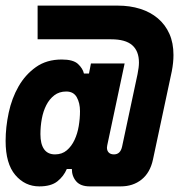

<svg xmlns="http://www.w3.org/2000/svg" viewBox="-22 -650 654 684"><path d="M112 -510V-630H398Q441 -630 477.5 -618.5Q514 -607 540.5 -584.5Q567 -562 581.5 -529.5Q596 -497 596 -454Q596 -427 590 -396L523 -82Q513 -35 482.5 -10.5Q452 14 408 14H298Q265 14 249.5 -4Q234 -22 234 -48H216Q205 -22 182.5 -4Q160 14 118 14Q67 14 32.5 -26.5Q-2 -67 -2 -148Q-2 -197 9 -248.5Q20 -300 44 -342Q68 -384 106 -411Q144 -438 198 -438Q239 -438 256 -422Q273 -406 277 -388H295L302 -424H422L360 -132Q359 -127 359 -124Q359 -113 365.5 -106.5Q372 -100 384 -100Q407 -100 413 -128L468 -386Q473 -411 473 -427Q473 -468 449 -489Q425 -510 374 -510ZM174 -100Q199 -100 216 -114.5Q233 -129 243.5 -151.5Q254 -174 258.5 -201Q263 -228 263 -254Q263 -283 251.5 -303.5Q240 -324 214 -324Q189 -324 171.5 -310.5Q154 -297 143 -275.5Q132 -254 127 -227Q122 -200 122 -172Q122 -137 135 -118.5Q148 -100 174 -100Z"/></svg>

Font: Space Mono
Style: Bold Italic
Weight: 700
Italic angle: -12°
Monospace: yes
Designer: Colophon Foundry / Benjamin Critton
Foundry: Colophon Foundry
Version: Version 1.000;PS 1.000;hotconv 1.0.81;makeotf.lib2.5.63406